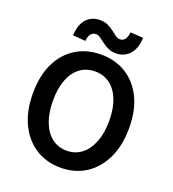

<svg xmlns="http://www.w3.org/2000/svg" viewBox="-169 -1083 1099 1223"><g transform="rotate(20 381.0 -471.0)"><path d="M381 14Q285 14 211.5 -33Q138 -80 96.5 -166.5Q55 -253 55 -372Q55 -492 96.5 -577Q138 -662 211.5 -707Q285 -752 381 -752Q478 -752 551 -706.5Q624 -661 665.5 -576.5Q707 -492 707 -372Q707 -253 665.5 -166.5Q624 -80 551 -33Q478 14 381 14ZM381 -101Q439 -101 482 -134.5Q525 -168 548.5 -229Q572 -290 572 -372Q572 -455 548.5 -514.5Q525 -574 482 -606Q439 -638 381 -638Q323 -638 280 -606Q237 -574 214 -514.5Q191 -455 191 -372Q191 -290 214 -229Q237 -168 280 -134.5Q323 -101 381 -101ZM464 -791Q433 -791 410 -802Q387 -813 369 -827Q351 -841 335.5 -852Q320 -863 303 -863Q285 -863 271.5 -848Q258 -833 255 -799L169 -806Q173 -881 208 -918.5Q243 -956 298 -956Q329 -956 352 -945.5Q375 -935 393 -920.5Q411 -906 427 -895Q443 -884 459 -884Q478 -884 490.5 -899.5Q503 -915 507 -949L594 -943Q590 -867 554 -829Q518 -791 464 -791Z"/></g></svg>

Font: Noto Sans KR SemiBold
Style: Regular
Weight: 600
Designer: Ryoko NISHIZUKA  (kana, bopomofo & ideographs); Paul D. Hunt (Latin, Greek & Cyrillic); Sandoll Communications , Soo-you
Foundry: Adobe
Version: Version 2.004-H2;hotconv 1.0.118;makeotfexe 2.5.65603